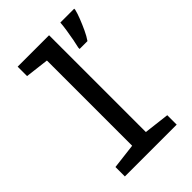

<svg xmlns="http://www.w3.org/2000/svg" viewBox="-226 -858 951 951"><g transform="rotate(-45 250.0 -382.5)"><path d="M357 -614Q361 -630 366.5 -658.5Q372 -687 376.5 -717Q381 -747 382 -765H479V-758Q474 -737 463 -709Q452 -681 439 -653Q426 -625 412 -605H357ZM69 0V-66L202 -82V-679L78 -694V-760H298V-82L432 -66V0Z"/></g></svg>

Font: Noto Sans Mono ExtraCondensed Medium
Style: Regular
Weight: 500
Width: 2
Designer: Monotype Design Team
Foundry: Monotype Imaging Inc.
Version: Version 2.014